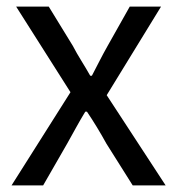

<svg xmlns="http://www.w3.org/2000/svg" viewBox="-20 -563 538 583"><path d="M15 0 194 -283 29 -543H128L201 -424Q213 -401 227 -378.5Q241 -356 254 -333H259Q271 -356 282.5 -378.5Q294 -401 307 -424L374 -543H469L304 -274L483 0H383L303 -127Q275 -178 244 -224H239Q225 -201 211.5 -176.5Q198 -152 184 -127L111 0Z"/></svg>

Font: Source Han Sans
Style: Regular
Weight: 400
Designer: Ryoko NISHIZUKA Ë•øÂ°öÊ∂ºÂ≠ê (kana, bopomofo & ideographs); Paul D. Hunt (Latin, Greek & Cyrillic); Sandoll Communicatio
Foundry: Adobe
Version: Version 2.004;hotconv 1.0.118;makeotfexe 2.5.65603